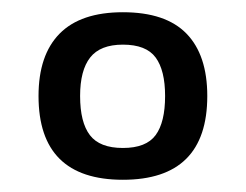

<svg xmlns="http://www.w3.org/2000/svg" viewBox="-20 -674 403 314"><path d="M181 -380Q43 -380 43 -517Q43 -584 77.5 -619Q112 -654 181 -654Q251 -654 285 -619Q319 -584 319 -517Q319 -380 181 -380ZM181 -432Q219 -432 234.5 -453Q250 -474 250 -517Q250 -559 234.5 -580Q219 -601 181 -601Q144 -601 127.5 -580Q111 -559 111 -517Q111 -474 127 -453Q143 -432 181 -432Z"/></svg>

Font: Kanit
Style: Regular
Weight: 400
Designer: Katatrad Team
Foundry: CadsonDemak
Version: Version 2.000; ttfautohint (v1.8.3)